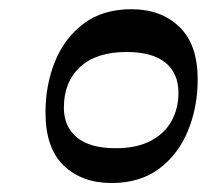

<svg xmlns="http://www.w3.org/2000/svg" viewBox="-20 -758 458 425"><path d="M226.8 -352.9Q161.5 -352.9 121.1 -391.5Q80.7 -430.1 80.7 -508.8Q80.7 -570.1 101.7 -621.8Q122.7 -673.6 165 -705.6Q207.3 -737.6 271.1 -737.6Q336.4 -737.6 377 -698.6Q417.6 -659.7 417.6 -581.9Q417.6 -521.7 396.4 -469.4Q375.2 -417.1 332.9 -385Q290.6 -352.9 226.8 -352.9ZM235.9 -429.9Q282.7 -429.9 313.7 -446.3Q344.7 -462.7 359.9 -490.4Q375 -518.2 375 -552.5Q375 -595.6 346.2 -619.3Q317.4 -642.9 259.7 -642.9Q193.6 -642.9 157.5 -609.9Q121.4 -576.8 121.4 -519.7Q121.4 -477.6 150.3 -453.8Q179.3 -429.9 235.9 -429.9Z"/></svg>

Font: Savate ExtraLight
Style: Italic
Weight: 200
Italic angle: -11°
Designer: Max Esnée
Foundry: Plomb Type
Version: Version 2.000